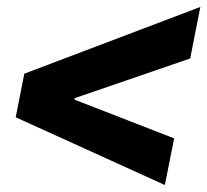

<svg xmlns="http://www.w3.org/2000/svg" viewBox="-20 -587 599 555"><path d="M456.5 -52.2 25.4 -248 50.3 -374 559.1 -566.9 529.8 -418 195.8 -303.2V-298.8L483.4 -187Z"/></svg>

Font: Reddit Sans ExtraBold
Style: Italic
Weight: 800
Italic angle: -11.25°
Designer: Stephen Hutchings
Version: Version 1.013